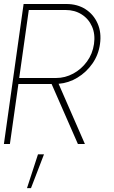

<svg xmlns="http://www.w3.org/2000/svg" viewBox="-30 -720 570 960"><path d="M-10.5 0 88 -700H302Q357 -700 397.8 -673.8Q438.5 -647.5 458.2 -602.2Q478 -557 470 -500Q462.5 -445.5 432 -402Q401.5 -358.5 357.2 -331.8Q313 -305 263 -301L394.5 0H359.5L228 -300H62L19.5 0ZM66 -330H250Q295.5 -330 336.2 -352Q377 -374 405 -412.5Q433 -451 440 -500Q447 -549 430 -587.5Q413 -626 378.2 -648Q343.5 -670 298 -670H114ZM105 220.5 160 51.5H190L125 220.5Z"/></svg>

Font: Urbanist Thin
Style: Italic
Weight: 100
Italic angle: -8°
Designer: Corey Hu
Foundry: Corey Hu
Version: Version 1.321; ttfautohint (v1.8.4.7-5d5b)